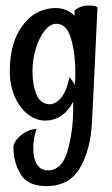

<svg xmlns="http://www.w3.org/2000/svg" viewBox="-20 -417 394 678"><path d="M27.3 100.6Q27.3 91.8 37.6 77.6Q47.9 63.5 66.4 51.8Q85 40 109.4 38.1Q99.6 66.4 98.6 85.9Q96.7 101.6 97.7 109.4Q97.7 143.6 110.8 164.1Q124 184.6 149.4 184.6Q199.2 184.6 218.8 115.2Q238.3 45.9 238.3 -29.3V-57.6Q203.1 8.8 138.7 8.8Q108.4 8.8 80.1 -12.2Q51.8 -33.2 33.2 -73.2Q14.6 -113.3 14.6 -166Q14.6 -279.3 72.3 -341.8Q93.8 -366.2 121.6 -377.4Q149.4 -388.7 175.8 -388.7Q215.8 -388.7 243.2 -361.3V-379.9Q253.9 -389.6 270.5 -394.5Q279.3 -397.5 291 -397.5Q307.6 -397.5 315.4 -395.5Q322.3 -393.6 324.2 -390.6L314.5 -183.6L308.6 -60.5L304.7 14.6Q299.8 112.3 262.2 176.3Q224.6 240.2 143.6 240.2Q78.1 240.2 52.7 198.2Q27.3 156.2 27.3 100.6ZM184.6 -60.5Q213.9 -84 224.6 -144.5Q236.3 -132.8 244.1 -117.2Q246.1 -138.7 246.1 -160.2Q246.1 -227.5 231 -280.3Q215.8 -333 178.7 -333Q157.2 -333 137.7 -308.6Q118.2 -284.2 106.4 -245.1Q94.7 -206.1 94.7 -165Q94.7 -117.2 108.9 -83Q123 -48.8 157.2 -48.8Q170.9 -49.8 184.6 -60.5Z"/></svg>

Font: BKP Parklife Text
Style: Regular
Weight: 400
Designer: Font Diner, Inc.; LA MECHKY PLUS GmbH
Foundry: Font Diner, Inc.; LA MECHKY PLUS GmbH
Version: Version 1.007